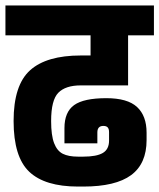

<svg xmlns="http://www.w3.org/2000/svg" viewBox="-30 -687 586 706"><path d="M158 -242Q158 -189 169 -160.5Q180 -132 201 -121.5Q222 -111 257 -111H276Q325 -111 348 -124.5Q371 -138 371 -170V-201Q371 -213 366 -218.5Q361 -224 350 -224Q328 -224 328 -200V-160H207V-216Q207 -275 242.5 -300.5Q278 -326 361 -326Q439 -326 474 -293.5Q509 -261 509 -199V-172Q509 -85 452 -43Q395 -1 276 -1H257Q135 -1 77.5 -55.5Q20 -110 20 -242Q20 -374 80.5 -428.5Q141 -483 267 -483H303V-557H-10V-667H536V-557H441V-373H267Q211 -373 184.5 -346Q158 -319 158 -242Z"/></svg>

Font: Biryani ExtraBold
Style: Regular
Weight: 800
Designer: Dan Reynolds and Mathieu Reguer
Foundry: Dan Reynolds and Mathieu Reguer
Version: Version 1.004; ttfautohint (v1.1) -l 5 -r 5 -G 72 -x 0 -D la